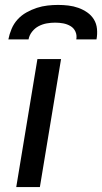

<svg xmlns="http://www.w3.org/2000/svg" viewBox="-20 -760 415 780"><path d="M46 0 132 -520H228L142 0ZM14 -600Q18 -621 27 -642.5Q36 -664 51.5 -681Q67 -698 87.5 -709.5Q108 -721 129.5 -728Q151 -735 173 -737.5Q195 -740 216 -740Q237 -740 258 -737.5Q279 -735 298.5 -728Q318 -721 334.5 -709.5Q351 -698 361.5 -681Q372 -664 374 -642.5Q376 -621 372 -600H290Q293 -617 286.5 -631.5Q280 -646 266.5 -654Q253 -662 237 -665Q221 -668 204 -668Q187 -668 170 -665Q153 -662 137.5 -654Q122 -646 110.5 -631.5Q99 -617 96 -600Z"/></svg>

Font: Iosevka Aile Medium Oblique
Style: Regular
Weight: 500
Italic angle: -9°
Designer: Belleve Invis
Foundry: Belleve Invis
Version: Version 31.1.0; ttfautohint (v1.8.4)